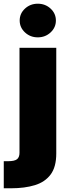

<svg xmlns="http://www.w3.org/2000/svg" viewBox="-66 -801 358 1025"><path d="M38.1 -545.9H234.4V18.6Q234.4 90.3 204.3 130.6Q174.3 170.9 120.1 187.5Q65.9 204.1 -5.9 204.1H-45.9V59.6H-23.4Q12.2 59.6 25.1 48.8Q38.1 38.1 38.1 14.6ZM135.7 -601.6Q95.7 -601.6 67.4 -627.9Q39.1 -654.3 39.1 -691.4Q39.1 -729 67.4 -755.1Q95.7 -781.2 135.7 -781.2Q175.8 -781.2 204.1 -755.1Q232.4 -729 232.4 -691.4Q232.4 -654.3 204.1 -627.9Q175.8 -601.6 135.7 -601.6Z"/></svg>

Font: Inter Tight Black
Style: Regular
Weight: 900
Designer: Rasmus Andersson
Foundry: rsms
Version: Version 3.004; ttfautohint (v1.8.4.7-5d5b)